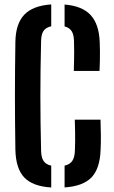

<svg xmlns="http://www.w3.org/2000/svg" viewBox="-20 -827 507 855"><path d="M208.1 7.9Q125.5 2.8 87.9 -36.9Q50.3 -76.6 48.5 -160.7Q47.5 -225.5 47 -284.3Q46.5 -343.1 46.5 -400Q46.5 -457 47 -515.9Q47.5 -574.9 48.5 -640Q49.7 -721.3 88.2 -761.6Q126.7 -801.9 208.1 -807.3V-709.9Q184.8 -705 174.2 -689.9Q163.7 -674.8 163 -644.9Q161.5 -578.1 160.6 -517.9Q159.8 -457.7 159.8 -399.8Q159.8 -341.9 160.6 -282.1Q161.5 -222.3 163 -155.3Q163.7 -125.5 174.2 -109.9Q184.8 -94.3 208.1 -89.4ZM267.6 7.7V-89.3Q291.2 -94.8 301.7 -110.2Q312.3 -125.7 313.5 -155.3Q314.5 -177.4 314.6 -197.6Q314.8 -217.7 314.4 -240.8Q314.1 -264 313.1 -294.2H427.6Q429 -258.2 429.2 -224.5Q429.5 -190.9 428 -160.7Q425.3 -77 387.9 -37.4Q350.4 2.1 267.6 7.7ZM308.7 -511Q309.4 -533.8 309.8 -555.8Q310.2 -577.9 310.2 -600.1Q310.2 -622.3 309.5 -644.9Q308.8 -673.4 298.9 -688.6Q289 -703.8 267.6 -709.4V-806.8Q346 -800.7 383.7 -759.8Q421.3 -718.8 424 -639.5Q425 -618.2 425.1 -596.7Q425.2 -575.2 424.7 -553.8Q424.2 -532.4 423.2 -511Z"/></svg>

Font: Big Shoulders Stencil Text Thin
Style: Regular
Weight: 100
Designer: Patric King
Foundry: XO Type Co
Version: Version 2.001